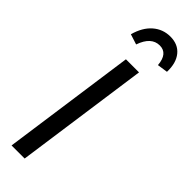

<svg xmlns="http://www.w3.org/2000/svg" viewBox="-307 -927 933 933"><g transform="rotate(45 160.0 -460.0)"><path d="M129 0H39L136 -689H226ZM67 -792Q84 -854 122 -887Q160 -920 211 -920Q264 -920 293 -884.5Q322 -849 320 -787L266 -779Q260 -853 205 -853Q147 -853 120 -775Z"/></g></svg>

Font: Fira Sans Compressed
Style: Italic
Weight: 400
Width: 1
Italic angle: -8°
Designer: bBox Type GmbH & Carrois Corporate GbR & Edenspiekermann AG
Foundry: bBox Type GmbH & Carrois Corporate GbR & Edenspiekermann AG
Version: Version 4.301